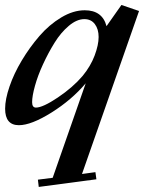

<svg xmlns="http://www.w3.org/2000/svg" viewBox="-34 -485 571 761"><path d="M41 11.2Q-13.7 11.2 -13.7 -54.2Q-13.7 -91.3 3.7 -142.1Q21 -192.9 52.2 -245.1Q83.5 -297.4 122.3 -342.3Q161.1 -387.2 208.7 -415.8Q256.3 -444.3 301.8 -444.3Q371.6 -444.3 388.2 -381.3L447.3 -465.3L517.1 -441.4L291 204.6L344.2 197.3L348.1 225.6L119.6 255.9L116.2 227.1L174.8 219.7L305.7 -154.8Q250 -88.9 169.9 -38.8Q89.8 11.2 41 11.2ZM108.4 -58.6Q135.7 -58.6 195.3 -98.6Q254.9 -138.7 293.5 -184.1Q325.2 -222.7 341.1 -264.9Q356.9 -307.1 356.9 -338.4Q356.9 -369.6 342 -389.4Q327.1 -409.2 300.3 -409.2Q270.5 -409.2 239 -382.8Q207.5 -356.4 182.4 -315.9Q157.2 -275.4 136.5 -230.2Q115.7 -185.1 104.5 -144.5Q93.3 -104 93.3 -80.1Q93.3 -58.6 108.4 -58.6Z"/></svg>

Font: Elstob
Style: Bold Italic
Weight: 700
Italic angle: -20°
Designer: Peter S. Baker
Version: Version 1.015